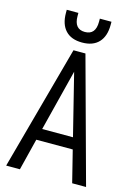

<svg xmlns="http://www.w3.org/2000/svg" viewBox="-132 -960 725 1029"><g transform="rotate(15 230.5 -445.5)"><path d="M331.1 -175.8H128.9L85 0H8.8L197.3 -690.4H263.7L452.1 0H375ZM315.4 -239.3 230.5 -580.1 144.5 -239.3ZM230.5 -742.2Q169.9 -742.2 138.2 -776.4Q106.4 -810.5 106.4 -873V-890.6H170.9V-873Q170.9 -800.8 230.5 -800.8Q290 -800.8 290 -873V-890.6H354.5V-873Q354.5 -810.5 322.8 -776.4Q291 -742.2 230.5 -742.2Z"/></g></svg>

Font: Dinish Condensed
Style: Regular
Weight: 400
Width: 3
Designer: Bert Driehuis
Foundry: Playbeing
Version: Version 3.006; git-39231f3c-release